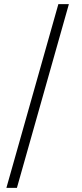

<svg xmlns="http://www.w3.org/2000/svg" viewBox="-20 -760 396 931"><path d="M11 151 263 -740H314L62 151Z"/></svg>

Font: IBM Plex Sans Thai Looped Light
Style: Regular
Weight: 300
Designer: Mike Abbink, Paul van der Laan, Pieter van Rosmalen, Ben Mitchell, Mark Frömberg
Foundry: Bold Monday
Version: Version 1.1